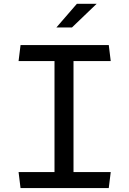

<svg xmlns="http://www.w3.org/2000/svg" viewBox="-20 -960 660 980"><path d="M258.2 -730H355.2V0H258.2ZM74.8 -81.8H545.2L535.1 0H84.8ZM84.9 -730H535.2L545.2 -648.2H74.8ZM473.2 -940.5H372.3L267.8 -819.8H347.3Z"/></svg>

Font: Monaspace Krypton Var
Style: Regular
Weight: 400
Designer: Riley Cran and the Lettermatic Team
Version: Version 1.101 (Monaspace Krypton Var)